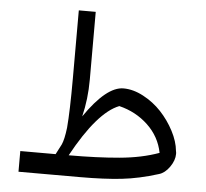

<svg xmlns="http://www.w3.org/2000/svg" viewBox="-49 -719 830 772"><g transform="rotate(5 365.5 -333.5)"><path d="M248.5 -83.5Q363.8 -83.5 452.9 -91.6Q542 -99.6 611.8 -125Q599.1 -189.9 550.5 -235.8Q502 -281.7 434.1 -298.3Q347.2 -264.6 248.5 -83.5ZM53.2 0V-83.5H195.8Q199.2 -89.8 206.1 -103.5Q212.9 -117.2 216.8 -124Q226.6 -145 232.4 -193.4Q238.3 -261.2 238.3 -394V-667.5H306.6V-394Q306.6 -315.4 289.1 -244.1Q376 -370.6 444.8 -370.6Q484.4 -370.6 525.6 -348.6Q566.9 -326.7 598.4 -293Q629.9 -259.3 651.6 -217.8Q673.3 -176.3 676.8 -138.2Q678.2 -133.3 678.2 -126.5Q678.2 -100.6 659.4 -73.7Q640.6 -46.9 616.7 -40Q539.1 -15.6 469.2 -7.8Q399.4 0 301.8 0Z"/></g></svg>

Font: MiladAzad
Style: Regular
Weight: 400
Designer: Reza bakhtiari fard
Foundry: http://font-store.ir
Version: Version:0.0.3;RFB:1.2.5;Building:2016-04-05 21:27:38.277324